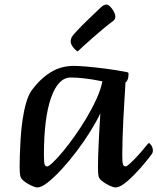

<svg xmlns="http://www.w3.org/2000/svg" viewBox="-20 -815 695 848"><path d="M144.5 13Q139.5 13 128.3 8.9Q117.1 4.8 104.7 -2.4Q92.2 -9.6 82.4 -18.1Q72.7 -26.5 70.4 -35.1Q66.7 -47.8 66.7 -78.1Q66.7 -96.8 67.7 -130.4Q68.7 -163.9 71.2 -204.7Q73.7 -245.5 79.7 -286.4Q85.7 -327.3 95.7 -361.7Q105.7 -396 120.7 -417Q157.4 -466.7 203 -495.3Q248.7 -524 306.7 -524Q325.9 -524 362.2 -521Q398.4 -517.9 445.4 -511.9Q492.4 -505.9 542.5 -496Q544.4 -495.7 546.1 -494.4Q547.7 -493.1 547.7 -487.5Q547.7 -472.4 543.1 -462Q538.5 -451.7 534.2 -451.7Q534.2 -448.7 532.8 -426.2Q531.5 -403.7 529.3 -368Q527.1 -332.4 524.9 -290.6Q522.7 -248.8 521.4 -206.9Q520 -165.1 520 -131.3Q520 -97.5 523.2 -88.9Q526.4 -80.2 534.5 -80.2Q540.2 -80.2 553 -91.8Q565.8 -103.4 581.2 -119.6Q596.6 -135.9 609.7 -151.7Q622.8 -167.6 629.3 -175.4Q632.8 -179.3 634.2 -181Q635.5 -182.7 637.8 -182.7Q642.4 -182.7 648.8 -172.1Q655.2 -161.5 655.2 -150Q655.2 -145.7 654 -141.7Q652.7 -137.6 649.8 -133.8Q639.3 -119 619.1 -94.7Q598.9 -70.4 575 -45.5Q551 -20.5 528.5 -3.8Q506.1 13 489.8 13Q484.8 13 473.6 8.9Q462.4 4.8 449.9 -2.4Q437.5 -9.6 427.7 -18.1Q418 -26.5 415.7 -35.1Q414 -42 413.3 -52.5Q412.7 -63 412.7 -78.1Q412.7 -97 413.5 -126Q414.4 -155 416.1 -188.3Q417.7 -221.6 419.6 -254.6Q421.5 -287.6 423.2 -314.5Q406.5 -278.9 379.1 -234.9Q351.8 -190.9 318.8 -147.4Q285.9 -103.8 252.5 -67.5Q219.1 -31.3 190.8 -9.1Q162.5 13 144.5 13ZM188.5 -79.9Q195.3 -79.9 213.7 -97.5Q232.2 -115.1 257.4 -145.2Q282.6 -175.2 309.9 -213.9Q337.2 -252.5 362.4 -294.7Q387.5 -336.9 406.4 -378.5Q425.3 -420.1 432.2 -455.7Q385.3 -465.5 350.9 -469.1Q316.6 -472.7 292.5 -472.7Q237 -472.7 205.5 -383.3Q174 -294 174 -130.7Q174 -97.2 177.2 -88.6Q180.4 -79.9 188.5 -79.9ZM323.2 -587.9Q311.7 -594.2 302 -607.5Q292.2 -620.8 292.2 -631.7Q292.2 -637.9 293.8 -643.3Q295.5 -648.7 299 -654.5Q302.7 -660.2 314.3 -672.9Q325.9 -685.7 341.5 -701.5Q357.2 -717.3 373.4 -732.7Q389.6 -748.1 402.6 -760.6Q415.6 -773.1 421.5 -778.7Q431.7 -788.6 438.1 -791.8Q444.5 -794.9 449.7 -794.9Q457.2 -794.9 466.6 -785.9Q475.9 -776.8 482.6 -764.1Q489.4 -751.4 489.4 -741.7Q489.4 -737.1 487.6 -732.2Q485.9 -727.4 479.9 -722.6Q462.1 -709.5 437 -688.8Q411.9 -668 387.5 -646.4Q363 -624.7 345.2 -608.6Q327.4 -592.5 323.2 -587.9Z"/></svg>

Font: Briem Hand Thin
Style: Regular
Weight: 100
Designer: Gunnlaugur SE Briem, Eben Sorkin
Foundry: Sorkin Type Co.
Version: Version 1.003